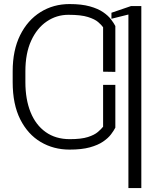

<svg xmlns="http://www.w3.org/2000/svg" viewBox="-20 -742 773 965"><path d="M559.7 -315.3V-100.5Q552.2 -85.6 538 -66.8Q523.8 -47.9 498.2 -30.4Q472.7 -12.8 431.6 -1.4Q390.6 9.9 329.5 9.9Q249.3 9.9 184.5 -28.4Q119.7 -66.8 81.7 -142.2Q43.7 -217.7 43.7 -329.2V-383.5Q43.7 -489.3 81.1 -565Q118.6 -640.6 183.4 -681.1Q248.2 -721.6 329.5 -721.6Q390.3 -721.6 431.5 -710Q472.7 -698.5 498.2 -680.9Q523.8 -663.4 538 -644.5Q552.2 -625.7 559.7 -611.2V-380.7L498.2 -381.7V-605.1Q490.1 -616.5 473.4 -631Q456.7 -645.6 421.9 -656.6Q387.1 -667.6 323.9 -667.6Q264.2 -667.6 215 -634.2Q165.8 -600.9 136.7 -537.5Q107.6 -474.1 107.6 -383.5V-329.2Q107.6 -242.9 133.5 -178.4Q159.4 -114 209.5 -78.3Q259.6 -42.6 331 -42.6Q388.8 -42.6 421.9 -53.3Q454.9 -63.9 471.9 -78.7Q489 -93.4 498.2 -105.1V-315.3ZM690.3 -711.6V203.1H625.4V-669L540.1 -647.7V-677.9L638.8 -711.6Z"/></svg>

Font: Inter Extra Light BETA
Style: Regular
Weight: 200
Designer: Rasmus Andersson
Foundry: rsms
Version: Version 3.011;git-f93a4a705